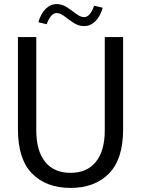

<svg xmlns="http://www.w3.org/2000/svg" viewBox="-20 -910 692 942"><path d="M326 12Q207 12 137.5 -58.5Q68 -129 68 -275V-728H158V-270Q158 -170 201.5 -116Q245 -62 326 -62Q407 -62 450.5 -116Q494 -170 494 -270V-728H584V-275Q584 -129 514.5 -58.5Q445 12 326 12ZM442 -882 484 -872Q471 -828 447 -805Q423 -782 393 -782Q365 -782 341 -798Q317 -814 296.5 -830Q276 -846 258 -846Q229 -846 209 -791L168 -801Q181 -844 204.5 -867Q228 -890 258 -890Q285 -890 309 -874Q333 -858 354 -842Q375 -826 393 -826Q422 -826 442 -882Z"/></svg>

Font: Murecho
Style: Regular
Weight: 400
Designer: Neil Summerour
Foundry: Positype
Version: Version 1.010; ttfautohint (v1.8.3)